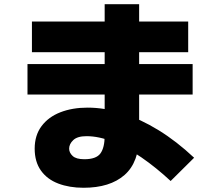

<svg xmlns="http://www.w3.org/2000/svg" viewBox="-20 -820 1040 908"><path d="M898 -74 787 36Q718 -28 649 -75.5Q580 -123 514 -149.5Q448 -176 389 -176Q346 -176 326.5 -157.5Q307 -139 307 -117Q307 -98 323.5 -82.5Q340 -67 379 -67Q435 -67 455 -94.5Q475 -122 475 -179V-800H638V-179Q638 -53 569 7.5Q500 68 375 68Q308 68 255.5 48Q203 28 173.5 -13.5Q144 -55 144 -117Q144 -180 176.5 -223.5Q209 -267 265.5 -289Q322 -311 394 -311Q475 -311 559.5 -284Q644 -257 729.5 -204.5Q815 -152 898 -74ZM870 -718V-573H131V-718ZM891 -517V-373H110V-517Z"/></svg>

Font: Murecho Thin ExtraBold
Style: Regular
Weight: 800
Version: Version 1.010